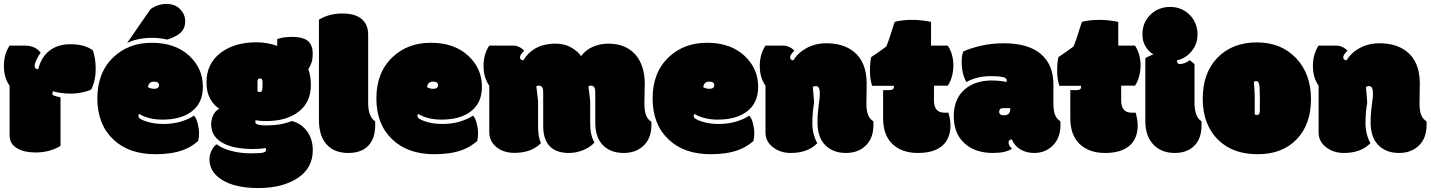

<svg xmlns="http://www.w3.org/2000/svg" viewBox="-26 -764 7228 970"><path d="M153.8 6.3Q95.7 6.3 61 -14.6Q22.5 -36.6 22.5 -79.6V-331.1Q-6.3 -371.6 -6.3 -430.9Q-6.3 -490.2 22.5 -533.7H97.2Q154.8 -533.7 179.7 -496.6Q167.5 -482.9 158.2 -461.9Q148.9 -440.9 148.9 -431.9Q148.9 -422.9 153.6 -418.5Q158.2 -414.1 167 -414.1Q184.1 -481.9 231.9 -513.7Q271.5 -540.5 329.6 -540.5Q401.9 -540.5 442.9 -509.8Q457.5 -470.7 457.5 -414.3Q457.5 -357.9 435.1 -312Q418.5 -303.2 389.2 -297.1Q359.9 -291 330.1 -291Q300.3 -291 276.6 -295.2Q252.9 -299.3 242.2 -302.7Q238.3 -298.8 238.3 -291.5Q238.3 -284.2 247.8 -280.5Q257.3 -276.9 279.8 -272.5V-27.3Q226.6 6.3 153.8 6.3Z M759.3 15.1Q624 15.1 545.9 -60.1Q465.8 -135.7 465.8 -267.3Q465.8 -398.9 548.3 -476.1Q624.5 -547.9 741.2 -547.9Q857.9 -547.9 928.5 -483.6Q999 -419.4 999 -325.7Q999 -242.2 940.9 -199.7Q887.2 -159.7 794.4 -159.7Q725.1 -159.7 677.2 -188.5Q673.3 -185.5 673.3 -177.7Q673.3 -163.1 711.9 -150.9Q750.5 -137.7 799.6 -137.7Q848.6 -137.7 888.9 -150.1Q929.2 -162.6 953.6 -179.7Q965.3 -169.4 972.4 -141.8Q979.5 -114.3 979.5 -91.6Q979.5 -68.8 975.1 -51.3Q937 -19 897 -5.4Q840.3 15.1 759.3 15.1ZM752.9 -315.4Q777.3 -315.4 777.3 -334Q777.3 -351.6 751.5 -351.6Q725.6 -351.6 721.7 -323.7Q735.4 -315.4 752.9 -315.4ZM741.7 -572.8Q670.4 -572.8 616.2 -546.9L734.4 -717.8Q772 -744.1 815.2 -744.1Q858.4 -744.1 884 -717.5Q909.7 -690.9 909.7 -656.5Q909.7 -622.1 887.7 -600.1Q870.6 -583 835 -569.8L819.8 -564Q782.2 -572.8 741.7 -572.8Z M1300.3 -350.1Q1300.3 -367.7 1287.1 -367.7Q1274.9 -367.7 1274.9 -353V-302.7Q1278.8 -299.3 1286.6 -299.3Q1294.4 -299.3 1297.4 -305.2Q1300.3 -311 1300.3 -326.7ZM1318.4 -152.3Q1287.1 -152.3 1265.1 -156.7Q1263.7 -152.3 1263.7 -148.4Q1263.7 -137.7 1279.1 -134Q1294.4 -130.4 1318.4 -130.4Q1394.5 -130.4 1448.2 -152.8Q1501 -139.2 1530.3 -93.3Q1554.2 -55.7 1554.2 -4.9Q1554.2 85.4 1477.5 135.7Q1400.9 186 1280 186Q1159.2 186 1093.3 143.1Q1032.2 104 1032.2 41.5Q1032.2 17.6 1043.5 -4.6Q1054.7 -26.9 1069.3 -35.2Q1093.8 -14.6 1141.4 -2Q1189 10.7 1239.3 10.7Q1289.6 10.7 1304 6.8Q1318.4 2.9 1318.4 -6.8Q1318.4 -11.7 1315.4 -16.6Q1291 -11.2 1254.4 -11.2Q1160.2 -11.2 1106.4 -38.1Q1041 -70.3 1041 -135.3Q1041 -160.6 1051.3 -182.4Q1061.5 -204.1 1081.5 -214.8Q1054.7 -231.4 1035.9 -265.1Q1017.1 -298.8 1017.1 -348.1Q1017.1 -441.9 1087.4 -496.1Q1157.7 -550.3 1270 -550.3Q1324.2 -550.3 1374.5 -532.2V-566.4Q1403.3 -577.6 1450.9 -577.6Q1498.5 -577.6 1523.4 -561.5Q1553.7 -542 1553.7 -492.7Q1553.7 -465.3 1548.1 -448.7Q1542.5 -432.1 1531.7 -414.1Q1544.4 -381.8 1544.4 -334Q1544.4 -247.6 1483.2 -200Q1421.9 -152.3 1318.4 -152.3Z M1834 -589.4V-246.1Q1834 -173.3 1869.1 -151.4Q1869.6 -148.9 1869.6 -142.1V-133.3Q1869.6 -63.5 1834.2 -27.3Q1798.8 8.8 1733.9 8.8Q1668.9 8.8 1630.9 -27.3Q1585.4 -70.3 1585.4 -157.2V-664.6Q1636.7 -695.8 1702.9 -695.8Q1769 -695.8 1801.5 -667.7Q1834 -639.6 1834 -589.4Z M2168.9 15.1Q2033.7 15.1 1955.6 -60.1Q1875.5 -135.7 1875.5 -267.3Q1875.5 -398.9 1958 -476.1Q2034.2 -547.9 2150.9 -547.9Q2267.6 -547.9 2338.1 -483.6Q2408.7 -419.4 2408.7 -325.7Q2408.7 -242.2 2350.6 -199.7Q2296.9 -159.7 2204.1 -159.7Q2134.8 -159.7 2086.9 -188.5Q2083 -185.5 2083 -177.7Q2083 -163.1 2121.6 -150.9Q2160.2 -137.7 2209.2 -137.7Q2258.3 -137.7 2298.6 -150.1Q2338.9 -162.6 2363.3 -179.7Q2375 -169.4 2382.1 -141.8Q2389.2 -114.3 2389.2 -91.6Q2389.2 -68.8 2384.8 -51.3Q2346.7 -19 2306.6 -5.4Q2250 15.1 2168.9 15.1ZM2162.6 -315.4Q2187 -315.4 2187 -334Q2187 -351.6 2161.1 -351.6Q2135.3 -351.6 2131.3 -323.7Q2145 -315.4 2162.6 -315.4Z M3229.5 -241.7Q3229.5 -206.1 3237.3 -183.6Q3245.1 -161.1 3264.6 -148.9Q3265.1 -146.5 3265.1 -140.6V-133.3Q3265.1 -66.4 3226.1 -28.8Q3187 8.8 3125.2 8.8Q3063.5 8.8 3025.9 -24.9Q2981.4 -64 2981.4 -144.5V-298.8Q2981.4 -331.5 2960 -331.5Q2951.7 -331.5 2946.8 -327.6L2955.6 -254.9V-144.5Q2955.6 -78.1 2977.5 -43.9Q2954.1 -19 2919.2 -5.1Q2884.3 8.8 2848.1 8.8Q2789.6 8.8 2757.3 -19.5Q2718.3 -53.7 2718.3 -127.4V-298.8Q2718.3 -331.5 2696.8 -331.5Q2688.5 -331.5 2683.6 -327.6L2692.4 -254.9V-125.5Q2692.4 -70.8 2707 -41Q2659.2 8.3 2572.8 8.3Q2521.5 8.3 2486.3 -17.6Q2445.8 -47.4 2445.8 -97.7V-331.1Q2417 -371.6 2417 -430.9Q2417 -490.2 2445.8 -533.7H2563.5Q2598.1 -533.7 2622.6 -507.8Q2601.1 -487.8 2601.1 -474.6Q2601.1 -459.5 2618.2 -459.5Q2639.6 -496.6 2677.2 -518.6Q2721.2 -543.5 2780.3 -543.5Q2825.2 -543.5 2859.1 -524.4Q2893.1 -505.4 2909.7 -480.5Q2932.6 -511.7 2969.5 -527.6Q3006.3 -543.5 3046.4 -543.5Q3134.8 -543.5 3183.6 -488.8Q3231.4 -434.1 3231.4 -338.9Z M3564.5 15.1Q3429.2 15.1 3351.1 -60.1Q3271 -135.7 3271 -267.3Q3271 -398.9 3353.5 -476.1Q3429.7 -547.9 3546.4 -547.9Q3663.1 -547.9 3733.6 -483.6Q3804.2 -419.4 3804.2 -325.7Q3804.2 -242.2 3746.1 -199.7Q3692.4 -159.7 3599.6 -159.7Q3530.3 -159.7 3482.4 -188.5Q3478.5 -185.5 3478.5 -177.7Q3478.5 -163.1 3517.1 -150.9Q3555.7 -137.7 3604.7 -137.7Q3653.8 -137.7 3694.1 -150.1Q3734.4 -162.6 3758.8 -179.7Q3770.5 -169.4 3777.6 -141.8Q3784.7 -114.3 3784.7 -91.6Q3784.7 -68.8 3780.3 -51.3Q3742.2 -19 3702.1 -5.4Q3645.5 15.1 3564.5 15.1ZM3558.1 -315.4Q3582.5 -315.4 3582.5 -334Q3582.5 -351.6 3556.6 -351.6Q3530.8 -351.6 3526.9 -323.7Q3540.5 -315.4 3558.1 -315.4Z M4351.1 -241.7Q4351.1 -206.5 4358.9 -185.1Q4366.7 -163.6 4386.2 -151.4Q4386.7 -148.9 4386.7 -142.1V-133.3Q4386.7 -65.9 4347.9 -28.6Q4309.1 8.8 4247.8 8.8Q4186.5 8.8 4148.4 -25.9Q4104 -65.4 4104 -146Q4104 -180.2 4107.2 -206.3Q4110.4 -232.4 4111.6 -243.7Q4112.8 -254.9 4114.3 -264.6Q4115.7 -274.4 4115.7 -293.5Q4115.7 -312.5 4110.6 -320.8Q4105.5 -329.1 4096.4 -329.1Q4087.4 -329.1 4080.6 -325.2L4086.9 -245.6Q4078.1 -196.3 4078.1 -141.1Q4078.1 -85.9 4103 -40.5Q4055.2 8.8 3968.8 8.8Q3919.4 8.8 3883.3 -17.1Q3841.3 -46.4 3841.3 -94.7V-331.1Q3812.5 -371.6 3812.5 -430.9Q3812.5 -490.2 3841.3 -533.7H3928.2Q3962.9 -533.7 3987.3 -507.8Q3965.8 -487.8 3965.8 -474.6Q3965.8 -459.5 3982.9 -459.5Q4004.4 -496.6 4048.6 -521Q4092.8 -545.4 4148.9 -545.4Q4233.4 -545.4 4286.1 -503.9Q4352.5 -451.7 4352.5 -341.8Z M4435.5 -308.6H4465.8Q4490.2 -308.6 4490.2 -324.7Q4490.2 -326.7 4489.3 -330.6H4379.9Q4369.1 -364.7 4369.1 -407Q4369.1 -449.2 4375.5 -475.6Q4403.3 -493.2 4452.1 -529.3Q4465.8 -562.5 4487.8 -634.8Q4490.7 -644.5 4494.6 -653.8Q4532.7 -663.6 4581.5 -663.6Q4630.4 -663.6 4677.7 -653.3V-533.7H4762.2Q4790.5 -490.7 4790.5 -432.6Q4790.5 -406.2 4783.2 -378.4Q4775.9 -350.6 4762.2 -331.1H4692.4V-257.3Q4692.4 -194.8 4744.6 -194.8H4765.6Q4775.9 -157.7 4775.9 -130.4Q4775.9 -63 4733.6 -27.1Q4691.4 8.8 4611.1 8.8Q4530.8 8.8 4483.2 -35.9Q4435.5 -80.6 4435.5 -167.5Z M5295.9 -241.7Q5295.9 -206.5 5303.7 -185.1Q5311.5 -163.6 5331.1 -151.4Q5331.5 -148.9 5331.5 -142.1V-133.3Q5331.5 -64 5289.6 -25.4Q5252.4 8.8 5197.8 8.8Q5160.6 8.8 5129.9 -8.8Q5099.1 -26.4 5085.9 -59.6Q5069.3 -59.6 5069.3 -43.5Q5069.3 -29.8 5086.4 -12.7Q5054.7 8.8 4990.7 8.8Q4900.4 8.8 4846.4 -40.3Q4792.5 -89.4 4792.5 -177.5Q4792.5 -265.6 4849.6 -314Q4901.9 -357.4 4984.9 -357.4Q5013.2 -357.4 5039.6 -353.5Q5057.1 -350.1 5058.6 -349.6Q5060.1 -354.5 5060.1 -357.9Q5060.1 -370.6 5038.6 -375Q5017.1 -379.4 4982.4 -379.4Q4908.7 -379.4 4856.4 -349.6Q4832.5 -390.1 4832.5 -452.1Q4832.5 -487.3 4841.3 -504.4Q4876.5 -520.5 4930.7 -533Q4984.9 -545.4 5044.9 -545.4Q5168.9 -545.4 5232.4 -491.2Q5295.9 -437 5295.9 -337.4ZM5042.5 -217.8Q5022 -217.8 5022 -199.2Q5022 -181.6 5045.9 -181.6Q5062.5 -181.6 5070.3 -189.7Q5078.1 -197.8 5078.1 -217.8Q5078.1 -217.8 5042.5 -217.8Z M5381.3 -308.6H5411.6Q5436 -308.6 5436 -324.7Q5436 -326.7 5435.1 -330.6H5325.7Q5314.9 -364.7 5314.9 -407Q5314.9 -449.2 5321.3 -475.6Q5349.1 -493.2 5397.9 -529.3Q5411.6 -562.5 5433.6 -634.8Q5436.5 -644.5 5440.4 -653.8Q5478.5 -663.6 5527.3 -663.6Q5576.2 -663.6 5623.5 -653.3V-533.7H5708Q5736.3 -490.7 5736.3 -432.6Q5736.3 -406.2 5729 -378.4Q5721.7 -350.6 5708 -331.1H5638.2V-257.3Q5638.2 -194.8 5690.4 -194.8H5711.4Q5721.7 -157.7 5721.7 -130.4Q5721.7 -63 5679.4 -27.1Q5637.2 8.8 5556.9 8.8Q5476.6 8.8 5429 -35.9Q5381.3 -80.6 5381.3 -167.5Z M6008.8 -439.5V-246.1Q6008.8 -173.3 6043.9 -151.4Q6044.4 -148.9 6044.4 -142.1V-133.3Q6044.4 -61.5 6005.4 -25.4Q5969.2 8.8 5908.9 8.8Q5848.6 8.8 5809.6 -25.4Q5760.3 -68.8 5760.3 -152.3V-469.7Q5769 -476.1 5779.3 -480Q5789.6 -483.9 5800.8 -489.7Q5779.8 -500.5 5762.7 -527.1Q5745.6 -553.7 5745.6 -589.4Q5745.6 -650.9 5786.1 -689.9Q5826.7 -729 5885.5 -729Q5944.3 -729 5984.1 -689.2Q6023.9 -649.4 6023.9 -589.4Q6023.9 -541 5993.7 -504.6Q5963.4 -468.3 5919.9 -459Q5919.9 -440.4 5934.1 -440.4Q5959 -440.4 5984.9 -460Q6004.4 -444.8 6008.8 -439.5Z M6313 -272V-186.5Q6316.4 -183.1 6324.2 -183.1Q6332 -183.1 6335.4 -188.5Q6338.9 -193.8 6338.9 -207V-276.9Q6338.9 -323.7 6335 -339.1Q6331.1 -354.5 6320.3 -354.5Q6313.5 -354.5 6308.6 -349.6Q6313 -301.3 6313 -272ZM6130.4 -55.7Q6050.3 -132.8 6050.3 -264.9Q6050.3 -397 6125.7 -473.4Q6201.2 -549.8 6323.7 -549.8Q6446.3 -549.8 6522 -470.2Q6597.2 -390.6 6597.2 -262.9Q6597.2 -135.3 6524.7 -60.1Q6452.1 15.1 6327.6 15.1Q6203.1 15.1 6130.4 -55.7Z M7145.5 -241.7Q7145.5 -206.5 7153.3 -185.1Q7161.1 -163.6 7180.7 -151.4Q7181.2 -148.9 7181.2 -142.1V-133.3Q7181.2 -65.9 7142.3 -28.6Q7103.5 8.8 7042.2 8.8Q6981 8.8 6942.9 -25.9Q6898.4 -65.4 6898.4 -146Q6898.4 -180.2 6901.6 -206.3Q6904.8 -232.4 6906 -243.7Q6907.2 -254.9 6908.7 -264.6Q6910.2 -274.4 6910.2 -293.5Q6910.2 -312.5 6905 -320.8Q6899.9 -329.1 6890.9 -329.1Q6881.8 -329.1 6875 -325.2L6881.3 -245.6Q6872.6 -196.3 6872.6 -141.1Q6872.6 -85.9 6897.5 -40.5Q6849.6 8.8 6763.2 8.8Q6713.9 8.8 6677.7 -17.1Q6635.7 -46.4 6635.7 -94.7V-331.1Q6606.9 -371.6 6606.9 -430.9Q6606.9 -490.2 6635.7 -533.7H6722.7Q6757.3 -533.7 6781.7 -507.8Q6760.3 -487.8 6760.3 -474.6Q6760.3 -459.5 6777.3 -459.5Q6798.8 -496.6 6843 -521Q6887.2 -545.4 6943.4 -545.4Q7027.8 -545.4 7080.6 -503.9Q7147 -451.7 7147 -341.8Z"/></svg>

Font: Modak
Style: Regular
Weight: 400
Version: Version 1.036;PS Version 1.000;hotconv 1.0.79;makeotf.lib2.5